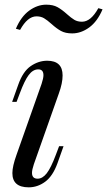

<svg xmlns="http://www.w3.org/2000/svg" viewBox="-20 -788 459 822"><path d="M166 -466Q166 -491 144 -491Q121 -491 103 -467Q85 -443 65 -389L51 -352H32L58 -425Q78 -482 111.5 -505Q145 -528 182 -528Q248 -528 248 -465Q248 -432 232 -388L125 -85Q117 -61 117 -48Q117 -23 141 -23Q162 -23 180 -46Q198 -69 219 -125L233 -162H252L226 -89Q206 -34 173.5 -10Q141 14 103 14Q33 14 33 -47Q33 -76 51 -126L158 -429Q166 -453 166 -466ZM266 -728Q285 -711 298.5 -703Q312 -695 331 -695Q369 -695 401 -753L419 -748Q397 -696 362 -670.5Q327 -645 289 -645Q260 -645 241 -655.5Q222 -666 201 -685Q182 -702 168.5 -710Q155 -718 136 -718Q98 -718 66 -660L48 -665Q70 -717 105 -742.5Q140 -768 178 -768Q207 -768 226 -757.5Q245 -747 266 -728Z"/></svg>

Font: Playfair Display
Style: Italic
Weight: 400
Italic angle: -14°
Designer: Claus Eggers Sørensen
Foundry: Claus Eggers Sørensen
Version: Version 1.200; ttfautohint (v1.6)